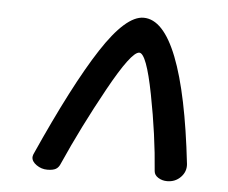

<svg xmlns="http://www.w3.org/2000/svg" viewBox="-42 -748 694 584"><g transform="rotate(5 305.0 -456.5)"><path d="M74 -249Q74 -252 76 -258Q174 -477 247 -589Q320 -701 374 -701Q434 -701 477 -591.5Q520 -482 544 -269Q546 -246 529.5 -229Q513 -212 488 -212Q473 -212 461 -219.5Q449 -227 448 -239Q440 -348 416 -471Q392 -594 370 -594Q346 -594 279.5 -473.5Q213 -353 162 -238Q157 -225 148 -220Q139 -215 122 -215Q104 -215 89 -225.5Q74 -236 74 -249Z"/></g></svg>

Font: Mali SemiBold
Style: Italic
Weight: 600
Italic angle: -10°
Version: Version 1.000; ttfautohint (v1.6)